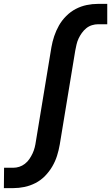

<svg xmlns="http://www.w3.org/2000/svg" viewBox="-50 -755 573 990"><path d="M-30 215 -29 110H18Q34 110 49.5 105Q65 100 78.5 89.5Q92 79 101.5 65Q111 51 118 36Q125 21 129 5Q133 -11 135 -26L215 -511Q220 -540 229.5 -568.5Q239 -597 254 -623.5Q269 -650 291.5 -672.5Q314 -695 341 -709Q368 -723 397 -729Q426 -735 455 -735H503V-630H456Q440 -630 424 -625Q408 -620 395 -609.5Q382 -599 372 -585Q362 -571 355 -556Q348 -541 344.5 -525Q341 -509 338 -494L258 -9Q253 20 244 48.5Q235 77 219.5 103.5Q204 130 182 152.5Q160 175 132.5 189Q105 203 76 209Q47 215 18 215Z"/></svg>

Font: Iosevka Term Curly Extrabold
Style: Italic
Weight: 800
Italic angle: -9°
Designer: Belleve Invis
Foundry: Belleve Invis
Version: Version 32.3.0